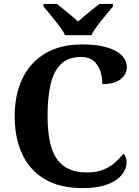

<svg xmlns="http://www.w3.org/2000/svg" viewBox="-20 -951 708 981"><path d="M401 10Q285 10 208 -36Q131 -82 93 -164.5Q55 -247 55 -358Q55 -466 94 -548.5Q133 -631 210 -677.5Q287 -724 400 -724Q477 -724 527.5 -708.5Q578 -693 603 -667Q628 -641 628 -608Q628 -571 596 -546Q564 -521 503 -521Q503 -554 493 -586Q483 -618 459 -639Q435 -660 393 -660Q330 -660 292.5 -624.5Q255 -589 239 -522Q223 -455 223 -358Q223 -262 242.5 -198Q262 -134 306.5 -102Q351 -70 425 -70Q474 -70 509 -84.5Q544 -99 568.5 -121Q593 -143 610 -165Q618 -159 622.5 -147Q627 -135 627 -122Q627 -101 615.5 -78Q604 -55 578 -35Q552 -15 508.5 -2.5Q465 10 401 10ZM312 -771Q302 -794 281.5 -820.5Q261 -847 239.5 -873Q218 -899 202 -918V-931H271Q285 -920 304.5 -904Q324 -888 344 -871.5Q364 -855 379 -841Q394 -855 414 -871.5Q434 -888 454 -904Q474 -920 488 -931H557V-918Q542 -899 520 -873Q498 -847 478 -820.5Q458 -794 447 -771Z"/></svg>

Font: Noto Serif Tamil
Style: Italic
Weight: 400
Italic angle: -12°
Designer: Indian Type Foundry, Tom Grace, and the Monotype Design Team
Foundry: Monotype Imaging Inc.
Version: Version 2.003